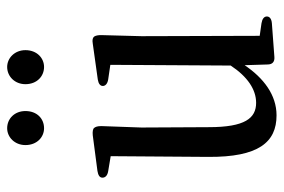

<svg xmlns="http://www.w3.org/2000/svg" viewBox="-148 -643 792 536"><g transform="rotate(-90 248.0 -375.0)"><path d="M194 1C251 1 298 -35 334 -88L336 -24C336 -10 344 -4 357 -5L451 -12C463 -13 470 -18 470 -26C470 -34 463 -39 451 -41L416 -46L415 -376L418 -488C418 -497 417 -503 414 -508C411 -512 405 -514 394 -512L294 -498C282 -496 276 -491 276 -484C276 -477 282 -471 294 -469L335 -463L333 -127C302 -80 266 -56 229 -56C186 -56 161 -87 161 -188L160 -376L164 -488C164 -499 162 -504 159 -508C156 -512 148 -513 138 -512L39 -499C27 -497 20 -493 20 -485C20 -477 26 -471 38 -469L80 -462L78 -190C77 -49 119 1 194 1ZM111 -700C111 -668 133 -648 158 -648C185 -648 206 -668 206 -700C206 -730 185 -751 158 -751C133 -751 111 -730 111 -700ZM281 -700C281 -668 303 -648 329 -648C354 -648 376 -668 376 -700C376 -730 354 -751 329 -751C303 -751 281 -730 281 -700Z"/></g></svg>

Font: 寒蝉锦书宋 CompactLight
Style: Bold
Weight: 400
Width: 4
Designer: 寒蝉锦书宋{Warren} 思源宋体{Ryoko NISHIZUKA 西塚涼子 (kana & ideographs); Frank Grießhammer (Latin, Greek & Cyrillic); Wenlong ZHANG 
Foundry: Adobe & ChillType
Version: Version 2.000;Glyphs 3.1.1 (3135)